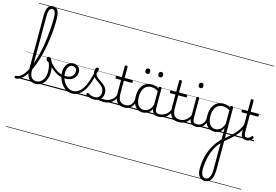

<svg xmlns="http://www.w3.org/2000/svg" viewBox="-333 -1994 5009 3489"><g transform="rotate(15 2171.0 -250.0)"><path d="M-57 17Q-69 17 -75 9.5Q-81 2 -81 -7Q-81 -16 -75 -23.5Q-69 -31 -57 -31Q-22 -31 12.5 -52.5Q47 -74 78.5 -114Q110 -154 138.5 -210Q167 -266 192.5 -335.5Q218 -405 239.5 -484.5Q261 -564 278 -652.5Q295 -741 306.5 -834.5Q318 -928 324.5 -1025Q331 -1122 331 -1218Q331 -1230 339 -1236.5Q347 -1243 358 -1243Q369 -1243 377.5 -1236.5Q386 -1230 386 -1218Q386 -1117 379 -1016.5Q372 -916 358 -818.5Q344 -721 325 -629Q306 -537 282 -454Q258 -371 228.5 -299Q199 -227 166.5 -169Q134 -111 98 -69.5Q62 -28 23 -5.5Q-16 17 -57 17ZM312 19Q275 19 244 5.5Q213 -8 189.5 -34.5Q166 -61 153 -101Q140 -141 140 -193V-1215Q140 -1321 171 -1374Q202 -1427 266 -1427Q305 -1427 332 -1404Q359 -1381 372.5 -1334.5Q386 -1288 386 -1218Q386 -1206 377.5 -1199.5Q369 -1193 358 -1193Q347 -1193 339 -1199.5Q331 -1206 331 -1218Q331 -1273 323.5 -1308Q316 -1343 301.5 -1360Q287 -1377 264 -1377Q240 -1377 224 -1360Q208 -1343 200 -1307Q192 -1271 192 -1215V-204Q192 -160 200 -127Q208 -94 224.5 -73Q241 -52 264.5 -41Q288 -30 319 -30Q345 -30 369 -40Q393 -50 413.5 -68.5Q434 -87 449.5 -114.5Q465 -142 473.5 -176.5Q482 -211 482 -253Q482 -288 477.5 -317.5Q473 -347 466.5 -372Q460 -397 452 -417Q423 -430 409 -447Q395 -464 395 -483Q395 -496 403.5 -507.5Q412 -519 430 -519Q453 -519 472 -493Q491 -467 504.5 -425.5Q518 -384 525.5 -338.5Q533 -293 533 -255Q533 -213 524.5 -172.5Q516 -132 498.5 -97.5Q481 -63 454.5 -37Q428 -11 392.5 4Q357 19 312 19ZM0 898H614V908H0ZM0 -20H614V0H0ZM0 -505H614V-500H0ZM0 -1418H614V-1408H0Z M743 -220Q686 -233 635.5 -263Q585 -293 539.5 -337Q494 -381 453 -434Q445 -446 450 -455Q455 -464 466 -466.5Q477 -469 484 -457Q522 -407 564 -367Q606 -327 653.5 -300.5Q701 -274 752 -265Q762 -263 765 -255.5Q768 -248 766.5 -239.5Q765 -231 758.5 -225Q752 -219 743 -220ZM614 898H639V908H614ZM614 -20H639V0H614ZM614 -505H639V-500H614ZM614 -1418H639V-1408H614Z M758 -262Q814 -253 854 -260.5Q894 -268 919.5 -287Q945 -306 957 -332Q969 -358 969 -385Q969 -425 946.5 -447.5Q924 -470 888 -470Q876 -470 870.5 -477.5Q865 -485 866 -494.5Q867 -504 874 -511.5Q881 -519 893 -519Q926 -519 951 -508Q976 -497 992 -479Q1008 -461 1016 -437.5Q1024 -414 1024 -388Q1024 -354 1010 -320.5Q996 -287 965 -260Q934 -233 884 -220.5Q834 -208 763 -218ZM639 898H1114V908H639ZM639 -20H1114V0H639ZM639 -505H1114V-500H639ZM639 -1418H1114V-1408H639Z M1001 17Q958 17 917.5 0Q877 -17 843 -48Q809 -79 783.5 -121.5Q758 -164 743 -214.5Q728 -265 728 -321Q728 -355 736 -385.5Q744 -416 758 -440.5Q772 -465 792 -482.5Q812 -500 836.5 -509.5Q861 -519 889 -519Q898 -519 902.5 -511.5Q907 -504 906 -494.5Q905 -485 899.5 -477.5Q894 -470 885 -470Q863 -470 844.5 -459Q826 -448 812.5 -428.5Q799 -409 791.5 -381.5Q784 -354 784 -322Q784 -256 803.5 -202.5Q823 -149 856 -111Q889 -73 928 -52.5Q967 -32 1005 -32Q1057 -32 1101.5 -59Q1146 -86 1183.5 -141Q1221 -196 1251 -279.5Q1281 -363 1305 -475Q1307 -484 1317 -485Q1327 -486 1336 -480Q1345 -474 1342 -459Q1320 -341 1287.5 -251.5Q1255 -162 1211.5 -102.5Q1168 -43 1115.5 -13Q1063 17 1001 17ZM1114 898V908ZM1114 -20V0ZM1114 -505V-500ZM1114 -1418V-1408Z M1601 17Q1568 17 1541.5 11.5Q1515 6 1490 3.5Q1465 1 1436 12L1457 -11Q1494 -25 1519.5 -29Q1545 -33 1565.5 -32Q1586 -31 1607 -31Q1616 -31 1620 -23.5Q1624 -16 1622.5 -7Q1621 2 1615.5 9.5Q1610 17 1601 17ZM1412 19Q1370 19 1332 7Q1294 -5 1265 -27Q1259 -33 1258.5 -41.5Q1258 -50 1266 -59Q1273 -68 1280.5 -69.5Q1288 -71 1297 -65Q1325 -45 1352.5 -36Q1380 -27 1417 -27Q1468 -27 1497.5 -58.5Q1527 -90 1527 -144Q1527 -186 1510 -215.5Q1493 -245 1466 -266.5Q1439 -288 1409 -307.5Q1379 -327 1352 -350.5Q1325 -374 1308 -406Q1291 -438 1291 -485Q1291 -511 1301.5 -534.5Q1312 -558 1336 -558Q1349 -558 1356 -550.5Q1363 -543 1363 -530Q1363 -519 1357.5 -499.5Q1352 -480 1342 -456Q1343 -427 1361 -404.5Q1379 -382 1406 -363.5Q1433 -345 1463 -325Q1493 -305 1520 -280.5Q1547 -256 1564 -223Q1581 -190 1581 -144Q1581 -71 1535 -26Q1489 19 1412 19ZM1114 898H1664V908H1114ZM1114 -20H1664V0H1114ZM1114 -505H1664V-500H1114ZM1114 -1418H1664V-1408H1114Z M1599 17Q1588 17 1582.5 9.5Q1577 2 1577.5 -7Q1578 -16 1585 -23.5Q1592 -31 1605 -31Q1642 -31 1674.5 -42.5Q1707 -54 1733.5 -74Q1760 -94 1779 -121.5Q1798 -149 1808 -182Q1811 -193 1820.5 -192Q1830 -191 1836.5 -184Q1843 -177 1840 -167Q1828 -125 1806 -91.5Q1784 -58 1752.5 -33.5Q1721 -9 1682 4Q1643 17 1599 17ZM1664 898V908ZM1664 -20V0ZM1664 -505V-500ZM1664 -1418V-1408Z M1988 17Q1937 17 1901.5 2Q1866 -13 1844.5 -41.5Q1823 -70 1812.5 -110Q1802 -150 1802 -201V-452H1711Q1700 -452 1696 -458Q1692 -464 1692 -476Q1692 -489 1696 -494.5Q1700 -500 1711 -500H1802V-711Q1802 -721 1808.5 -725.5Q1815 -730 1828 -730Q1841 -730 1848 -725.5Q1855 -721 1855 -711V-500H1996Q2007 -500 2011.5 -494.5Q2016 -489 2016 -476Q2016 -464 2011.5 -458Q2007 -452 1996 -452H1855V-213Q1855 -175 1861 -142Q1867 -109 1882.5 -84.5Q1898 -60 1925 -45.5Q1952 -31 1995 -31Q2005 -31 2010 -23.5Q2015 -16 2014.5 -7Q2014 2 2007.5 9.5Q2001 17 1988 17ZM1664 898H2052V908H1664ZM1664 -20H2052V0H1664ZM1664 -505H2052V-500H1664ZM1664 -1418H2052V-1408H1664Z M1987 17Q1976 17 1970.5 9.5Q1965 2 1965.5 -7Q1966 -16 1973 -23.5Q1980 -31 1993 -31Q2026 -31 2052.5 -43Q2079 -55 2098 -76Q2117 -97 2127.5 -125Q2138 -153 2139 -186Q2140 -198 2149 -201.5Q2158 -205 2166.5 -201.5Q2175 -198 2174 -186Q2173 -142 2158.5 -104.5Q2144 -67 2119.5 -40Q2095 -13 2061 2Q2027 17 1987 17ZM2052 898V908ZM2052 -20V0ZM2052 -505V-500ZM2052 -1418V-1408Z M2329 17Q2274 17 2230 -12Q2186 -41 2161 -98Q2136 -155 2136 -238Q2136 -288 2145.5 -331Q2155 -374 2174 -408.5Q2193 -443 2220.5 -467.5Q2248 -492 2284.5 -505.5Q2321 -519 2366 -519Q2404 -519 2440.5 -506.5Q2477 -494 2513 -470V-419Q2473 -449 2438 -459.5Q2403 -470 2367 -470Q2335 -470 2307.5 -460.5Q2280 -451 2258.5 -432Q2237 -413 2222.5 -385.5Q2208 -358 2200 -322Q2192 -286 2192 -242Q2192 -180 2208.5 -133Q2225 -86 2257.5 -59.5Q2290 -33 2339 -33Q2373 -33 2405 -49Q2437 -65 2463.5 -101.5Q2490 -138 2507 -202L2525 -159Q2504 -85 2470.5 -47Q2437 -9 2399.5 4Q2362 17 2329 17ZM2625 17Q2591 17 2567 7Q2543 -3 2528 -22Q2513 -41 2505.5 -69Q2498 -97 2498 -132V-495Q2498 -506 2505 -510.5Q2512 -515 2526 -515Q2539 -515 2545 -510.5Q2551 -506 2551 -496V-133Q2551 -81 2568 -56Q2585 -31 2631 -31Q2638 -31 2642 -23.5Q2646 -16 2645.5 -7Q2645 2 2640.5 9.5Q2636 17 2625 17ZM2052 898H2687V908H2052ZM2052 -20H2687V0H2052ZM2052 -505H2687V-500H2052ZM2052 -1418H2687V-1408H2052Z M2622 17Q2611 17 2605.5 9.5Q2600 2 2600.5 -7Q2601 -16 2608 -23.5Q2615 -31 2628 -31Q2665 -31 2697.5 -42.5Q2730 -54 2756.5 -74Q2783 -94 2802 -121.5Q2821 -149 2831 -182Q2834 -193 2843.5 -192Q2853 -191 2859.5 -184Q2866 -177 2863 -167Q2851 -125 2829 -91.5Q2807 -58 2775.5 -33.5Q2744 -9 2705 4Q2666 17 2622 17ZM2687 898V908ZM2687 -20V0ZM2687 -505V-500ZM2687 -1418V-1408Z M2229 -683Q2207 -683 2196.5 -695.5Q2186 -708 2186 -732Q2186 -757 2197 -769.5Q2208 -782 2229 -782Q2251 -782 2262 -769.5Q2273 -757 2273 -732Q2274 -707 2262.5 -695Q2251 -683 2229 -683ZM2473 -683Q2451 -683 2440.5 -695.5Q2430 -708 2430 -732Q2430 -757 2440.5 -769.5Q2451 -782 2473 -782Q2495 -782 2506 -769.5Q2517 -757 2517 -732Q2517 -707 2506 -695Q2495 -683 2473 -683Z M3011 17Q2960 17 2924.5 2Q2889 -13 2867.5 -41.5Q2846 -70 2835.5 -110Q2825 -150 2825 -201V-452H2734Q2723 -452 2719 -458Q2715 -464 2715 -476Q2715 -489 2719 -494.5Q2723 -500 2734 -500H2825V-711Q2825 -721 2831.5 -725.5Q2838 -730 2851 -730Q2864 -730 2871 -725.5Q2878 -721 2878 -711V-500H3019Q3030 -500 3034.5 -494.5Q3039 -489 3039 -476Q3039 -464 3034.5 -458Q3030 -452 3019 -452H2878V-213Q2878 -175 2884 -142Q2890 -109 2905.5 -84.5Q2921 -60 2948 -45.5Q2975 -31 3018 -31Q3028 -31 3033 -23.5Q3038 -16 3037.5 -7Q3037 2 3030.5 9.5Q3024 17 3011 17ZM2687 898H3075V908H2687ZM2687 -20H3075V0H2687ZM2687 -505H3075V-500H2687ZM2687 -1418H3075V-1408H2687Z M3010 17Q2999 17 2993.5 9.5Q2988 2 2988.5 -7Q2989 -16 2996 -23.5Q3003 -31 3016 -31Q3053 -31 3084 -43Q3115 -55 3139 -75Q3163 -95 3181 -120Q3199 -145 3209 -172Q3213 -183 3222 -182.5Q3231 -182 3237 -174.5Q3243 -167 3240 -157Q3229 -124 3209 -93Q3189 -62 3160.5 -37Q3132 -12 3094 2.5Q3056 17 3010 17ZM3075 898V908ZM3075 -20V0ZM3075 -505V-500ZM3075 -1418V-1408Z M3337 17Q3299 17 3273.5 6.5Q3248 -4 3233.5 -24Q3219 -44 3213 -72.5Q3207 -101 3207 -137V-496Q3207 -506 3213 -510.5Q3219 -515 3232 -515Q3246 -515 3252.5 -510.5Q3259 -506 3259 -496V-137Q3259 -82 3275.5 -56.5Q3292 -31 3343 -31Q3352 -31 3356.5 -23.5Q3361 -16 3360.5 -7Q3360 2 3354.5 9.5Q3349 17 3337 17ZM3233 -683Q3211 -683 3200 -695.5Q3189 -708 3189 -732Q3189 -757 3200 -769.5Q3211 -782 3233 -782Q3254 -782 3265 -769.5Q3276 -757 3276 -732Q3277 -707 3265.5 -695Q3254 -683 3233 -683ZM3075 898H3400V908H3075ZM3075 -20H3400V0H3075ZM3075 -505H3400V-500H3075ZM3075 -1418H3400V-1408H3075Z M3335 17Q3324 17 3318.5 9.5Q3313 2 3313.5 -7Q3314 -16 3321 -23.5Q3328 -31 3341 -31Q3374 -31 3400.5 -43Q3427 -55 3446 -76Q3465 -97 3475.5 -125Q3486 -153 3487 -186Q3488 -198 3497 -201.5Q3506 -205 3514.5 -201.5Q3523 -198 3522 -186Q3521 -142 3506.5 -104.5Q3492 -67 3467.5 -40Q3443 -13 3409 2Q3375 17 3335 17ZM3400 898V908ZM3400 -20V0ZM3400 -505V-500ZM3400 -1418V-1408Z M3742 927Q3675 927 3637.5 877Q3600 827 3600 736Q3600 663 3609.5 595.5Q3619 528 3638 464.5Q3657 401 3685.5 342Q3714 283 3753 228Q3769 207 3785 186.5Q3801 166 3817 148.5Q3833 131 3846 118V-94Q3822 -45 3792.5 -21.5Q3763 2 3733.5 9.5Q3704 17 3677 17Q3621 17 3577 -12Q3533 -41 3508 -98Q3483 -155 3483 -238Q3483 -288 3492.5 -331Q3502 -374 3521 -408.5Q3540 -443 3568 -467.5Q3596 -492 3632 -505.5Q3668 -519 3713 -519Q3738 -519 3759 -515Q3780 -511 3801.5 -503Q3823 -495 3846 -480V-496Q3846 -506 3852.5 -510.5Q3859 -515 3873 -515Q3886 -515 3892.5 -510.5Q3899 -506 3899 -496V677Q3899 740 3888.5 787Q3878 834 3858 865Q3838 896 3808.5 911.5Q3779 927 3742 927ZM3746 878Q3777 878 3799 857Q3821 836 3833.5 793Q3846 750 3846 685V190Q3838 199 3828.5 209.5Q3819 220 3809 232.5Q3799 245 3788 258Q3756 307 3731 362.5Q3706 418 3689.5 478.5Q3673 539 3664.5 603.5Q3656 668 3656 735Q3656 780 3666.5 812Q3677 844 3697 861Q3717 878 3746 878ZM3686 -33Q3718 -33 3748.5 -46.5Q3779 -60 3804.5 -92.5Q3830 -125 3846 -181V-428Q3811 -452 3779 -461Q3747 -470 3714 -470Q3682 -470 3655 -460.5Q3628 -451 3606.5 -432Q3585 -413 3570 -385.5Q3555 -358 3547 -322Q3539 -286 3539 -242Q3539 -180 3555.5 -133Q3572 -86 3605 -59.5Q3638 -33 3686 -33ZM3400 898H4035V908H3400ZM3400 -20H4035V0H3400ZM3400 -505H4035V-500H3400ZM3400 -1418H4035V-1408H3400Z M3888 147Q3881 153 3874.5 149Q3868 145 3864.5 137Q3861 129 3861.5 119Q3862 109 3870 103Q3938 49 3988 3.5Q4038 -42 4074.5 -84Q4111 -126 4136 -169.5Q4161 -213 4176 -263Q4180 -276 4189 -277Q4198 -278 4205.5 -272Q4213 -266 4210 -255Q4199 -211 4181.5 -172.5Q4164 -134 4138.5 -97.5Q4113 -61 4078 -23.5Q4043 14 3996 55.5Q3949 97 3888 147ZM4035 898V908ZM4035 -20V0ZM4035 -505V-500ZM4035 -1418V-1408Z M4279 17Q4243 17 4219.5 2.5Q4196 -12 4184.5 -40Q4173 -68 4173 -107V-452H4082Q4071 -452 4067 -458Q4063 -464 4063 -476Q4063 -489 4067 -494.5Q4071 -500 4082 -500H4173V-711Q4173 -721 4179.5 -725.5Q4186 -730 4199 -730Q4212 -730 4219 -725.5Q4226 -721 4226 -711V-500H4367Q4378 -500 4382.5 -494.5Q4387 -489 4387 -476Q4387 -464 4382.5 -458Q4378 -452 4367 -452H4226V-119Q4226 -78 4238 -54.5Q4250 -31 4285 -31Q4310 -31 4327.5 -45Q4345 -59 4362 -79Q4369 -88 4376.5 -86.5Q4384 -85 4392 -79Q4399 -72 4401 -64.5Q4403 -57 4398 -50Q4384 -29 4366 -14Q4348 1 4326 9Q4304 17 4279 17ZM4035 898H4423V908H4035ZM4035 -20H4423V0H4035ZM4035 -505H4423V-500H4035ZM4035 -1418H4423V-1408H4035Z"/></g></svg>

Font: Playwrite FR Trad Guides
Style: Regular
Weight: 400
Designer: Veronika Burian, José Scaglione
Foundry: TypeTogether
Version: Version 1.003